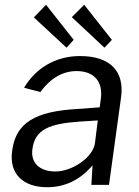

<svg xmlns="http://www.w3.org/2000/svg" viewBox="-20 -775 581 805"><path d="M178 10C251 10 316 -20 368 -82L363 0H437L488 -370C501 -474 445 -540 315 -540C210 -540 127 -486 81 -407L149 -389C193 -449 245 -477 301 -477C374 -477 412 -433 403 -363L398 -325L303 -318C127 -308 46 -260 31 -143C17 -46 77 10 178 10ZM212 -56C148 -56 107 -91 116 -151C127 -233 188 -256 311 -265L390 -270L378 -174C369 -114 282 -56 212 -56ZM122 -702 259 -575 289 -608 173 -755ZM281 -703 418 -575 449 -608 333 -755Z"/></svg>

Font: Cheyenne Sans
Style: Italic
Weight: 400
Italic angle: -8.13011°
Designer: The Public Sans project authors (U.S. Web Design System), Libre Franklin designed by Pablo Impallari and Rodrigo Fuenzal
Foundry: The Cheyenne Sans Project Authors
Version: Version 2.007